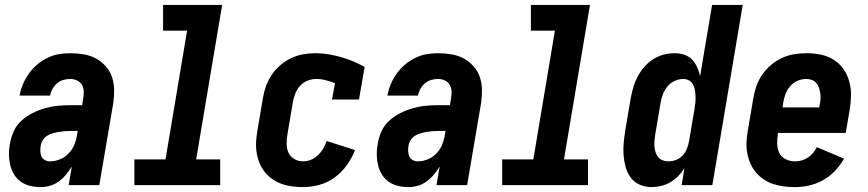

<svg xmlns="http://www.w3.org/2000/svg" viewBox="-20 -755 3540 783"><path d="M146 8Q124 8 103 3Q82 -2 65.5 -13.5Q49 -25 38 -42.5Q27 -60 22 -80.5Q17 -101 16.5 -123Q16 -145 20 -166Q24 -192 35 -217.5Q46 -243 66.5 -262Q87 -281 112 -293.5Q137 -306 163 -313.5Q189 -321 215 -323.5Q241 -326 267 -326H315L319 -352Q322 -367 321.5 -382Q321 -397 314 -409Q307 -421 294 -427Q281 -433 266 -433Q253 -433 238.5 -429Q224 -425 212.5 -415Q201 -405 194 -392Q187 -379 184 -365H60Q64 -389 73.5 -411.5Q83 -434 97.5 -454.5Q112 -475 131.5 -491.5Q151 -508 173.5 -519Q196 -530 219.5 -534Q243 -538 266 -538Q294 -538 321 -533.5Q348 -529 370.5 -517Q393 -505 410.5 -485.5Q428 -466 436.5 -441.5Q445 -417 445.5 -389.5Q446 -362 442 -335L385 0H260L273 -76Q262 -58 249 -42.5Q236 -27 219.5 -15Q203 -3 184 2.5Q165 8 146 8ZM184 -97Q204 -97 224 -105Q244 -113 259.5 -129Q275 -145 283 -164.5Q291 -184 294 -204L297 -221H267Q255 -221 243 -220Q231 -219 219.5 -217Q208 -215 195.5 -211.5Q183 -208 172.5 -201.5Q162 -195 155 -184Q148 -173 146 -161Q144 -150 144.5 -138.5Q145 -127 149 -117.5Q153 -108 162.5 -102.5Q172 -97 184 -97Z M528 0V-105H655L743 -630H645V-735H886L780 -105H878V0Z M1216 8Q1193 8 1170.5 5Q1148 2 1127.5 -5.5Q1107 -13 1089.5 -25.5Q1072 -38 1059 -54.5Q1046 -71 1038 -91Q1030 -111 1026.5 -133.5Q1023 -156 1024.5 -178.5Q1026 -201 1030 -224L1052 -354Q1056 -379 1064.5 -403Q1073 -427 1087.5 -449Q1102 -471 1123 -489Q1144 -507 1167.5 -518Q1191 -529 1216 -533.5Q1241 -538 1266 -538Q1294 -538 1320.5 -533.5Q1347 -529 1371.5 -522Q1396 -515 1420 -505Q1444 -495 1467 -482L1444 -349H1334L1346 -416Q1327 -423 1308 -428Q1289 -433 1269 -433Q1251 -433 1233 -425.5Q1215 -418 1202.5 -403.5Q1190 -389 1183.5 -371.5Q1177 -354 1174 -336L1152 -206Q1149 -187 1149 -168Q1149 -149 1156.5 -132.5Q1164 -116 1180 -106.5Q1196 -97 1216 -97Q1232 -97 1248 -103.5Q1264 -110 1276.5 -122Q1289 -134 1298 -149Q1307 -164 1312 -180L1428 -143Q1415 -110 1394 -81Q1373 -52 1344.5 -31Q1316 -10 1282 -1Q1248 8 1216 8Z M1646 8Q1624 8 1603 3Q1582 -2 1565.5 -13.5Q1549 -25 1538 -42.5Q1527 -60 1522 -80.5Q1517 -101 1516.5 -123Q1516 -145 1520 -166Q1524 -192 1535 -217.5Q1546 -243 1566.5 -262Q1587 -281 1612 -293.5Q1637 -306 1663 -313.5Q1689 -321 1715 -323.5Q1741 -326 1767 -326H1815L1819 -352Q1822 -367 1821.5 -382Q1821 -397 1814 -409Q1807 -421 1794 -427Q1781 -433 1766 -433Q1753 -433 1738.5 -429Q1724 -425 1712.5 -415Q1701 -405 1694 -392Q1687 -379 1684 -365H1560Q1564 -389 1573.5 -411.5Q1583 -434 1597.5 -454.5Q1612 -475 1631.5 -491.5Q1651 -508 1673.5 -519Q1696 -530 1719.5 -534Q1743 -538 1766 -538Q1794 -538 1821 -533.5Q1848 -529 1870.5 -517Q1893 -505 1910.5 -485.5Q1928 -466 1936.5 -441.5Q1945 -417 1945.5 -389.5Q1946 -362 1942 -335L1885 0H1760L1773 -76Q1762 -58 1749 -42.5Q1736 -27 1719.5 -15Q1703 -3 1684 2.5Q1665 8 1646 8ZM1684 -97Q1704 -97 1724 -105Q1744 -113 1759.5 -129Q1775 -145 1783 -164.5Q1791 -184 1794 -204L1797 -221H1767Q1755 -221 1743 -220Q1731 -219 1719.5 -217Q1708 -215 1695.5 -211.5Q1683 -208 1672.5 -201.5Q1662 -195 1655 -184Q1648 -173 1646 -161Q1644 -150 1644.5 -138.5Q1645 -127 1649 -117.5Q1653 -108 1662.5 -102.5Q1672 -97 1684 -97Z M2028 0V-105H2155L2243 -630H2145V-735H2386L2280 -105H2378V0Z M2637 8Q2611 8 2588.5 -2Q2566 -12 2552 -31Q2538 -50 2531.5 -73.5Q2525 -97 2523 -122Q2521 -147 2523.5 -172.5Q2526 -198 2530 -224L2552 -354Q2556 -376 2562.5 -398.5Q2569 -421 2580 -442Q2591 -463 2607 -481.5Q2623 -500 2643 -513Q2663 -526 2685.5 -532Q2708 -538 2731 -538Q2751 -538 2770 -532Q2789 -526 2802 -512.5Q2815 -499 2823 -481Q2831 -463 2835 -444L2884 -735H3009L2885 0H2760L2771 -69Q2760 -51 2745.5 -36.5Q2731 -22 2713 -11.5Q2695 -1 2675.5 3.5Q2656 8 2637 8ZM2707 -97Q2722 -97 2737.5 -103Q2753 -109 2764 -121Q2775 -133 2781 -148Q2787 -163 2790 -179L2812 -309Q2814 -322 2815.5 -335Q2817 -348 2816.5 -361Q2816 -374 2814 -386.5Q2812 -399 2806.5 -410Q2801 -421 2790 -427Q2779 -433 2766 -433Q2749 -433 2731.5 -425Q2714 -417 2702 -402.5Q2690 -388 2683.5 -371Q2677 -354 2674 -336L2652 -206Q2650 -194 2649 -181.5Q2648 -169 2649 -157.5Q2650 -146 2653.5 -134.5Q2657 -123 2664.5 -114Q2672 -105 2683 -101Q2694 -97 2707 -97Z M3222 8Q3199 8 3176 5Q3153 2 3132 -5Q3111 -12 3093 -24.5Q3075 -37 3061.5 -53.5Q3048 -70 3039.5 -90Q3031 -110 3027 -132.5Q3023 -155 3024.5 -178Q3026 -201 3030 -224L3052 -354Q3056 -379 3064.5 -403.5Q3073 -428 3088.5 -450.5Q3104 -473 3125 -490.5Q3146 -508 3170 -519Q3194 -530 3219.5 -534Q3245 -538 3270 -538Q3300 -538 3328.5 -532Q3357 -526 3380.5 -511Q3404 -496 3420 -473Q3436 -450 3443.5 -422.5Q3451 -395 3450.5 -365.5Q3450 -336 3445 -306L3429 -213H3153L3152 -206Q3149 -187 3149.5 -167Q3150 -147 3158.5 -130.5Q3167 -114 3184.5 -105.5Q3202 -97 3222 -97Q3235 -97 3248.5 -100.5Q3262 -104 3274 -112Q3286 -120 3295.5 -131Q3305 -142 3311 -155L3422 -108Q3407 -81 3385 -58Q3363 -35 3336 -20Q3309 -5 3280 1.5Q3251 8 3222 8ZM3321 -317 3322 -324Q3325 -336 3326 -348.5Q3327 -361 3325.5 -372.5Q3324 -384 3320.5 -395.5Q3317 -407 3309.5 -416Q3302 -425 3291 -429Q3280 -433 3268 -433Q3250 -433 3232.5 -425.5Q3215 -418 3202.5 -403.5Q3190 -389 3183.5 -371.5Q3177 -354 3174 -336L3171 -317Z"/></svg>

Font: iosevka_custom_sans_ss08 XBd
Style: Italic
Weight: 800
Italic angle: -10°
Designer: Belleve Invis
Foundry: Belleve Invis
Version: Version 10.3.0; ttfautohint (v1.8.3)